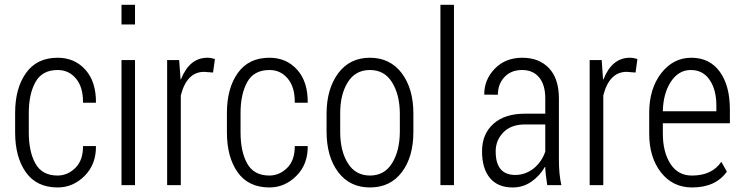

<svg xmlns="http://www.w3.org/2000/svg" viewBox="-20 -782 3140 811"><path d="M223.6 -40.5Q266.6 -41 298.8 -73.2Q331.1 -105.5 330.6 -165H385.3Q386.2 -87.9 337.4 -39.1Q288.6 9.8 223.6 9.8Q134.8 9.8 89.4 -54.2Q43.9 -118.2 43.9 -222.7V-304.7Q43.9 -409.2 89.8 -473.6Q135.7 -538.1 223.6 -538.1Q295.4 -538.1 340.8 -487.3Q386.2 -436.5 385.3 -348.1H330.6Q331.5 -413.1 301.3 -449.7Q271 -486.3 223.6 -486.3Q158.2 -486.3 129.9 -435.5Q101.6 -384.8 101.6 -304.7V-222.7Q101.6 -141.1 129.9 -90.8Q158.2 -40.5 223.6 -40.5Z M550.3 -678.7H493.2V-761.7H550.3ZM550.3 0H493.2V-528.3H550.3Z M743.7 0H686V-528.3H736.8L742.7 -446.8L744.1 -446.3Q780.3 -538.1 856 -538.1Q871.6 -538.1 887.7 -532.7L879.9 -475.6L842.3 -478.5Q769 -478.5 743.7 -378.9Z M1118.2 -40.5Q1161.1 -41 1193.4 -73.2Q1225.6 -105.5 1225.1 -165H1279.8Q1280.8 -87.9 1231.9 -39.1Q1183.1 9.8 1118.2 9.8Q1029.3 9.8 983.9 -54.2Q938.5 -118.2 938.5 -222.7V-304.7Q938.5 -409.2 984.4 -473.6Q1030.3 -538.1 1118.2 -538.1Q1189.9 -538.1 1235.4 -487.3Q1280.8 -436.5 1279.8 -348.1H1225.1Q1226.1 -413.1 1195.8 -449.7Q1165.5 -486.3 1118.2 -486.3Q1052.7 -486.3 1024.4 -435.5Q996.1 -384.8 996.1 -304.7V-222.7Q996.1 -141.1 1024.4 -90.8Q1052.7 -40.5 1118.2 -40.5Z M1417 -225.1Q1417 -144.5 1449.2 -92.8Q1481 -41 1542.5 -40.5Q1604 -40.5 1636.2 -92.8Q1668.5 -145 1668.9 -225.1V-302.7Q1668.5 -381.8 1636.2 -434.1Q1604 -486.3 1542.5 -486.3Q1481 -486.3 1448.7 -434.1Q1416.5 -381.8 1417 -302.7ZM1359.4 -302.7Q1359.9 -407.2 1408.7 -472.7Q1457.5 -538.1 1542.5 -538.1Q1627.4 -538.1 1677.2 -472.7Q1726.1 -407.2 1726.1 -302.7V-225.1Q1726.1 -119.1 1677.2 -54.7Q1628.4 9.8 1543 9.8Q1457.5 9.8 1408.7 -54.7Q1359.9 -119.1 1359.4 -225.1Z M1897.5 0H1840.3V-761.7H1897.5Z M2073.7 -142.6Q2073.7 -43 2156.7 -43Q2198.7 -43 2233.9 -70.3Q2268.1 -97.7 2283.2 -141.6V-256.3H2195.8Q2138.2 -255.9 2106 -222.7Q2073.7 -189.5 2073.7 -142.6ZM2145.5 9.8Q2082.5 9.8 2049.3 -30.3Q2016.1 -70.3 2016.1 -143.1Q2016.1 -215.8 2064 -258.8Q2111.8 -301.8 2197.3 -301.8H2283.2V-366.7Q2283.2 -423.8 2257.3 -455.1Q2231.4 -486.3 2185.1 -486.3Q2138.7 -486.3 2110.8 -456.5Q2083 -426.8 2083 -381.8L2025.4 -382.3Q2024.9 -445.3 2069.8 -491.7Q2114.7 -538.1 2186 -538.1Q2257.3 -538.1 2298.8 -494.1Q2340.8 -450.2 2340.8 -365.7V-106.4Q2340.8 -45.9 2351.1 0H2291.5Q2283.2 -53.7 2283.2 -76.7L2281.7 -77.1Q2259.8 -39.1 2224.6 -14.6Q2189.5 9.8 2145.5 9.8Z M2528.3 0H2470.7V-528.3H2521.5L2527.3 -446.8L2528.8 -446.3Q2564.9 -538.1 2640.6 -538.1Q2656.2 -538.1 2672.4 -532.7L2664.6 -475.6L2627 -478.5Q2553.7 -478.5 2528.3 -378.9Z M2813.5 -436.5Q2781.2 -386.7 2779.8 -312H3005.9V-334.5Q3006.3 -401.4 2978 -443.8Q2949.7 -486.3 2897.9 -486.3Q2846.2 -486.3 2813.5 -436.5ZM2722.2 -217.8V-305.7Q2722.2 -407.2 2772.9 -472.7Q2823.7 -538.1 2900.4 -538.1Q2977.1 -538.1 3020 -479.5Q3063 -420.9 3063 -319.3V-261.2H2779.8V-217.8Q2779.8 -139.6 2812 -89.8Q2844.2 -40 2903.3 -40.5Q2987.3 -40.5 3026.9 -98.6L3050.3 -57.1Q3002.9 9.8 2903.3 9.8Q2821.8 9.8 2772 -53.7Q2722.2 -117.2 2722.2 -217.8Z"/></svg>

Font: RobotoCondensed-Light
Style: Light
Weight: 300
Designer: Google
Version: Version 1.200311; 2013